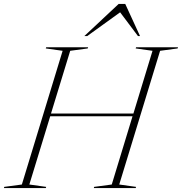

<svg xmlns="http://www.w3.org/2000/svg" viewBox="-63 -955 924 975"><path d="M255 -697 169.5 -709 171.5 -715H384.5L382.5 -709L293.5 -697L196 -378.5H614.5L711.5 -697L626 -709L628 -715H841L839 -709L750 -697L542.5 -18L628 -6L626 0H413.5L415 -6L504.5 -18L610 -364.5H192L86 -18L171.5 -6L169.5 0H-43L-41.5 -6L48 -18ZM365.5 -772 539.5 -935H573L648 -772H637.5L547 -892.5L380 -772Z"/></svg>

Font: Newsreader Display ExtraLight
Style: Italic
Weight: 275
Italic angle: -17°
Designer: Hugues Gentile
Foundry: Production Type
Version: Version 1.002